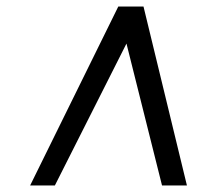

<svg xmlns="http://www.w3.org/2000/svg" viewBox="-20 -768 682 586"><path d="M72 -202 341 -748H418L550.5 -202H474.5L366 -635L147.5 -202Z"/></svg>

Font: Merriweather Text
Style: Italic
Weight: 400
Italic angle: -7.8°
Designer: Eben Sorkin
Foundry: Eben Sorkin
Version: Version 2.100